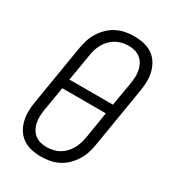

<svg xmlns="http://www.w3.org/2000/svg" viewBox="-182 -845 863 955"><g transform="rotate(30 250.0 -367.5)"><path d="M202 8Q174 8 147 2Q120 -4 98.5 -18.5Q77 -33 63 -55Q49 -77 42.5 -103Q36 -129 36.5 -157Q37 -185 42 -213L99 -558Q103 -582 111 -606Q119 -630 133 -652Q147 -674 166.5 -692.5Q186 -711 209.5 -722.5Q233 -734 258 -738.5Q283 -743 307 -743Q335 -743 362 -737Q389 -731 410.5 -716.5Q432 -702 446 -680Q460 -658 466.5 -632Q473 -606 472.5 -578Q472 -550 467 -522L410 -177Q406 -153 398 -129Q390 -105 376 -83Q362 -61 342.5 -42.5Q323 -24 299.5 -12.5Q276 -1 251 3.5Q226 8 202 8ZM384 -395 407 -531Q410 -550 411 -569Q412 -588 408.5 -606Q405 -624 396.5 -640Q388 -656 374.5 -667Q361 -678 343.5 -683Q326 -688 307 -688Q289 -688 270.5 -684Q252 -680 235.5 -671Q219 -662 205.5 -648Q192 -634 182.5 -617.5Q173 -601 167.5 -583.5Q162 -566 160 -549L134 -395ZM202 -47Q220 -47 238.5 -51Q257 -55 273.5 -64Q290 -73 303.5 -87Q317 -101 326.5 -117.5Q336 -134 341.5 -151.5Q347 -169 350 -186L375 -340H125L102 -204Q99 -185 98 -166Q97 -147 100.5 -129Q104 -111 112.5 -95Q121 -79 134.5 -68Q148 -57 165.5 -52Q183 -47 202 -47Z"/></g></svg>

Font: Iosevka Curly Slab Light
Style: Italic
Weight: 300
Italic angle: -9°
Monospace: yes
Designer: Belleve Invis
Foundry: Belleve Invis
Version: Version 22.1.2; ttfautohint (v1.8.4)